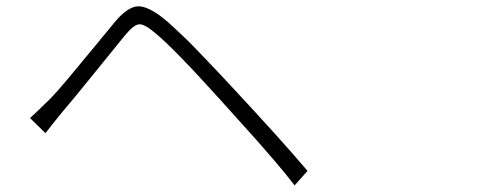

<svg xmlns="http://www.w3.org/2000/svg" viewBox="-20 -636 1540 596"><path d="M73.2 -269.5Q76.2 -271.5 136.7 -330.1Q158.2 -352.5 193.8 -395Q229.5 -437.5 273.4 -491.2Q317.4 -544.9 337.9 -569.3Q375 -613.3 405.8 -616.2Q436.5 -619.1 487.3 -579.1Q501 -568.4 518.6 -551.8Q536.1 -535.2 550.8 -521.5Q565.4 -507.8 588.9 -483.4Q612.3 -459 624 -446.8Q635.7 -434.6 662.6 -406.2Q689.5 -377.9 696.3 -370.1Q854.5 -200.2 934.6 -105.5L894.5 -60.5Q869.1 -93.8 834.5 -134.3Q799.8 -174.8 779.3 -197.8Q758.8 -220.7 714.4 -270Q669.9 -319.3 663.1 -327.1Q519.5 -486.3 460.9 -534.2Q427.7 -562.5 411.1 -560.5Q394.5 -558.6 367.2 -525.4Q347.7 -502 274.9 -411.6Q202.1 -321.3 174.8 -290Q165 -278.3 146 -254.4Q127 -230.5 121.1 -222.7Z"/></svg>

Font: Bpmf Zihi Sans Light
Style: Light
Weight: 300
Foundry: But Ko
Version: Version 1.320